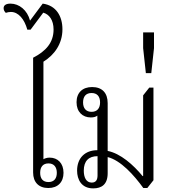

<svg xmlns="http://www.w3.org/2000/svg" viewBox="-49 -1034 961 1061"><path d="M218 5C271 5 302 -28 302 -79C302 -132 270 -163 225 -163C210 -163 197 -158 191 -154V-693C252 -731 296 -792 296 -872C296 -945 261 -1004 187 -1014L117 -920C102 -978 57 -1014 9 -1014C-17 -1014 -29 -1004 -29 -989C-29 -979 -25 -971 -17 -963C-9 -966 2 -968 11 -968C53 -968 86 -928 102 -870H120L190 -964C223 -955 247 -923 247 -871C247 -798 204 -751 134 -715V-81C134 -27 165 5 218 5ZM219 -28C188 -28 173 -47 173 -79C173 -111 188 -131 219 -131C249 -131 265 -111 265 -79C265 -47 249 -28 219 -28Z M466 7C513 7 546 -15 546 -77V-166C618 -148 691 -67 743 5H765L799 -38V-550H776L742 -507V-61H739C688 -123 617 -186 546 -200V-464C546 -521 515 -553 460 -553C406 -553 374 -521 374 -469C374 -416 407 -385 453 -385C468 -385 480 -388 489 -395V-204C421 -204 377 -161 377 -91C377 -42 401 7 466 7ZM457 -416C427 -416 410 -435 410 -468C410 -502 427 -520 457 -520C487 -520 504 -502 504 -468C504 -435 487 -416 457 -416ZM458 -25C427 -25 414 -54 414 -91C414 -144 441 -171 490 -171V-65C490 -40 481 -25 458 -25Z M757 -630H787L802 -768V-855H742V-768Z"/></svg>

Font: Noto Serif Thai SemiCondensed Light
Style: Regular
Weight: 300
Width: 4
Designer: Monotype Design Team
Foundry: Monotype Imaging Inc.
Version: Version 2.002